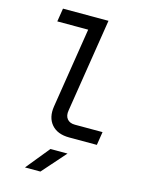

<svg xmlns="http://www.w3.org/2000/svg" viewBox="-140 -816 880 1141"><g transform="rotate(15 300.0 -245.0)"><path d="M336 0Q263 0 226.5 -42.5Q190 -85 201 -155L279 -648H89L102 -730H382L291 -155Q285 -121 301 -101.5Q317 -82 349 -82H519L506 0ZM128 240 246 95H351L223 240Z"/></g></svg>

Font: JetBrains Mono NL
Style: Italic
Weight: 400
Italic angle: -9°
Monospace: yes
Designer: Philipp Nurullin, Konstantin Bulenkov
Foundry: JetBrains
Version: Version 2.305; ttfautohint (v1.8.4.7-5d5b)